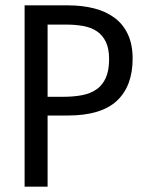

<svg xmlns="http://www.w3.org/2000/svg" viewBox="-20 -714 540 718"><path d="M476 -495Q476 -392 417 -337Q358 -282 233 -282H158V-16H72V-694H233Q288 -694 332.5 -682.5Q377 -671 409 -647Q441 -623 458.5 -585Q476 -547 476 -495ZM388 -493Q388 -532 376 -557Q364 -582 343 -596.5Q322 -611 292.5 -616.5Q263 -622 229 -622H158V-352H216Q255 -352 286.5 -358Q318 -364 340.5 -379.5Q363 -395 375.5 -422.5Q388 -450 388 -493Z"/></svg>

Font: D2Coding ligature
Style: Regular
Weight: 400
Monospace: yes
Designer: Yong-Rak Park; Jeong-Hwan Yoon; Sang-Min Lee;
Foundry: NHN Corporation
Version: Version 1.3.2; Build 20180524